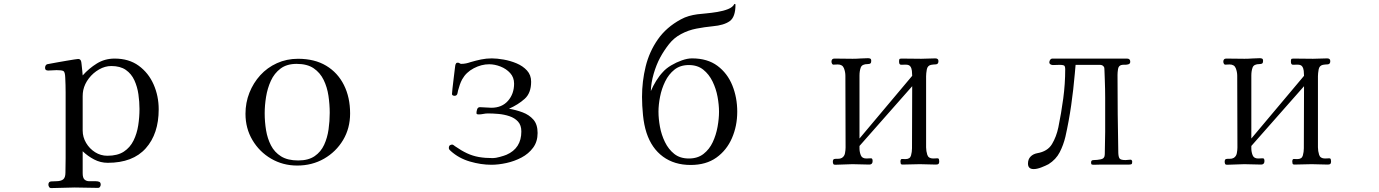

<svg xmlns="http://www.w3.org/2000/svg" viewBox="-20 -840 7040 980"><path d="M692 -284Q692 -320 686.5 -358.5Q681 -397 666 -430Q651 -463 622.5 -483Q594 -503 548 -503Q516 -503 485.5 -485.5Q455 -468 433.5 -440Q412 -412 405 -380Q402 -365 402 -349Q402 -333 402 -317Q402 -281 402 -245.5Q402 -210 402 -174Q402 -140 419.5 -110.5Q437 -81 465.5 -63Q494 -45 528 -45Q580 -45 612 -66Q644 -87 661.5 -122.5Q679 -158 685.5 -200Q692 -242 692 -284ZM790 -282Q790 -157 724 -83Q658 -9 530 -9Q493 -9 460.5 -26Q428 -43 402 -68V44Q402 68 411.5 76.5Q421 85 436 85Q451 85 469 85Q479 85 486.5 88Q494 91 494 103Q494 108 490.5 113.5Q487 119 480 119Q450 119 420.5 118Q391 117 361 117Q331 117 301 118.5Q271 120 241 120Q234 120 230.5 114Q227 108 227 103Q227 87 241 86Q255 85 266 85Q290 85 302 76Q314 67 314 41Q314 22 314.5 4Q315 -14 315 -33V-291Q315 -329 315 -367.5Q315 -406 313 -444Q312 -473 303.5 -477.5Q295 -482 269 -482Q259 -482 248 -481Q237 -480 226 -480Q210 -480 210 -493Q210 -507 220 -512Q221 -512 236 -515Q251 -518 274 -522Q297 -526 320 -530Q343 -534 359.5 -536.5Q376 -539 379 -539Q389 -539 393 -530Q395 -527 396.5 -511Q398 -495 400 -478Q402 -461 402 -455Q434 -491 474.5 -516Q515 -541 565 -541Q638 -541 688 -504.5Q738 -468 764 -409Q790 -350 790 -282Z M1663 -264Q1663 -307 1656.5 -351Q1650 -395 1632 -432Q1614 -469 1581 -491.5Q1548 -514 1494 -514Q1444 -514 1412 -490Q1380 -466 1362.5 -427.5Q1345 -389 1338 -345.5Q1331 -302 1331 -262Q1331 -218 1338 -175.5Q1345 -133 1363 -98Q1381 -63 1414.5 -42Q1448 -21 1502 -21Q1554 -21 1586 -43Q1618 -65 1634.5 -101Q1651 -137 1657 -179.5Q1663 -222 1663 -264ZM1767 -261Q1767 -185 1731 -125Q1695 -65 1634 -30Q1573 5 1497 5Q1424 5 1364 -30Q1304 -65 1268.5 -125Q1233 -185 1233 -259Q1233 -316 1253 -366.5Q1273 -417 1308.5 -456Q1344 -495 1393.5 -517.5Q1443 -540 1501 -540Q1586 -540 1645 -504.5Q1704 -469 1735.5 -406Q1767 -343 1767 -261Z M2724 -161Q2724 -117 2701 -86Q2678 -55 2642 -36Q2606 -17 2565 -8Q2524 1 2488 1Q2435 1 2378.5 -15.5Q2322 -32 2281 -69Q2278 -72 2274.5 -75.5Q2271 -79 2271 -84Q2271 -95 2276.5 -98.5Q2282 -102 2288 -102Q2291 -102 2295.5 -99Q2300 -96 2302 -94Q2335 -71 2364 -57.5Q2393 -44 2424.5 -38.5Q2456 -33 2496 -33Q2509 -33 2531 -39Q2553 -45 2565 -50Q2641 -83 2641 -169Q2641 -201 2624 -219.5Q2607 -238 2580 -247Q2553 -256 2524 -258.5Q2495 -261 2471 -261Q2459 -261 2447 -258.5Q2435 -256 2423 -256Q2419 -256 2415.5 -257Q2412 -258 2412 -263Q2412 -272 2415.5 -282.5Q2419 -293 2430 -293Q2444 -293 2458.5 -291.5Q2473 -290 2488 -290Q2542 -290 2573 -325.5Q2604 -361 2604 -413Q2604 -445 2584 -467Q2564 -489 2534.5 -500.5Q2505 -512 2477 -512Q2437 -512 2398 -491.5Q2359 -471 2339 -435Q2332 -422 2327 -407.5Q2322 -393 2318 -378Q2317 -374 2316 -368Q2315 -362 2313 -358Q2309 -351 2300 -351Q2296 -351 2291.5 -353Q2287 -355 2287 -360Q2287 -365 2289.5 -388Q2292 -411 2295.5 -439Q2299 -467 2301.5 -488.5Q2304 -510 2305 -511Q2307 -516 2309 -518Q2311 -520 2317 -520Q2322 -520 2326 -517Q2330 -514 2334 -514Q2347 -514 2359 -516.5Q2371 -519 2382 -523Q2409 -531 2435.5 -536.5Q2462 -542 2490 -542Q2516 -542 2550.5 -536Q2585 -530 2617 -516.5Q2649 -503 2670 -480Q2691 -457 2691 -423Q2691 -365 2658 -335.5Q2625 -306 2578 -285Q2614 -279 2647.5 -266.5Q2681 -254 2702.5 -229.5Q2724 -205 2724 -161Z M3650 -270Q3650 -305 3642.5 -346Q3635 -387 3617 -424Q3599 -461 3569.5 -484.5Q3540 -508 3496 -508Q3452 -508 3422.5 -484.5Q3393 -461 3375 -424Q3357 -387 3349 -346Q3341 -305 3341 -270Q3341 -234 3348.5 -193Q3356 -152 3374 -115Q3392 -78 3421.5 -54.5Q3451 -31 3496 -31Q3541 -31 3571 -54.5Q3601 -78 3618 -114.5Q3635 -151 3642.5 -192.5Q3650 -234 3650 -270ZM3743 -270Q3743 -197 3716 -135Q3689 -73 3636.5 -35.5Q3584 2 3505 2Q3422 2 3364 -40.5Q3306 -83 3280 -162Q3267 -202 3262 -252Q3257 -302 3257 -345Q3257 -425 3275.5 -500.5Q3294 -576 3337.5 -638.5Q3381 -701 3455 -741Q3475 -752 3496 -758Q3517 -764 3539 -767Q3555 -769 3583 -771.5Q3611 -774 3641.5 -779Q3672 -784 3696 -793.5Q3720 -803 3728 -819L3730 -820Q3734 -820 3734 -816Q3734 -753 3704.5 -732Q3675 -711 3618 -706Q3577 -702 3535 -694Q3493 -686 3456 -666Q3420 -647 3394.5 -614.5Q3369 -582 3350 -547Q3330 -510 3316.5 -463.5Q3303 -417 3302 -375Q3313 -401 3329 -427Q3345 -453 3364 -473Q3380 -491 3406 -506.5Q3432 -522 3460.5 -532Q3489 -542 3512 -542Q3591 -542 3642 -504Q3693 -466 3718 -404Q3743 -342 3743 -270Z M4774 -17Q4774 -7 4770.5 -3.5Q4767 0 4757 0Q4736 0 4715.5 -1Q4695 -2 4675 -2Q4653 -2 4630.5 -1Q4608 0 4586 0Q4579 0 4577.5 -5Q4576 -10 4576 -15Q4576 -29 4584 -28.5Q4592 -28 4602 -28Q4625 -28 4630 -46.5Q4635 -65 4635 -83L4636 -400L4367 -95V-82Q4367 -65 4373.5 -48Q4380 -31 4402 -31Q4408 -31 4413.5 -31.5Q4419 -32 4426 -32Q4431 -32 4432.5 -27.5Q4434 -23 4434 -18Q4434 0 4417 0Q4395 0 4374 -1Q4353 -2 4331 -2Q4309 -2 4286.5 -0.5Q4264 1 4242 1Q4235 1 4233 -4Q4231 -9 4231 -14Q4231 -27 4238.5 -28.5Q4246 -30 4257 -29.5Q4268 -29 4277 -34Q4290 -42 4293 -58Q4296 -74 4296 -87Q4296 -179 4295.5 -270.5Q4295 -362 4295 -453Q4295 -473 4287.5 -492Q4280 -511 4256 -511Q4250 -511 4245 -510.5Q4240 -510 4235 -510Q4229 -510 4226.5 -515.5Q4224 -521 4224 -525Q4224 -541 4239 -541Q4262 -541 4285.5 -540.5Q4309 -540 4332 -540Q4352 -540 4371.5 -541.5Q4391 -543 4410 -543Q4418 -543 4422.5 -540.5Q4427 -538 4427 -530Q4427 -520 4423 -516.5Q4419 -513 4409 -513Q4380 -513 4373.5 -495.5Q4367 -478 4367 -454V-133L4636 -453Q4636 -465 4634.5 -478.5Q4633 -492 4626.5 -501Q4620 -510 4603 -510Q4591 -510 4580 -509.5Q4569 -509 4569 -525Q4569 -534 4570.5 -537.5Q4572 -541 4582 -541Q4607 -541 4632 -540.5Q4657 -540 4682 -540Q4700 -540 4718 -541Q4736 -542 4754 -542Q4770 -542 4770 -528Q4770 -512 4756.5 -511.5Q4743 -511 4732 -509Q4714 -505 4710.5 -485Q4707 -465 4707 -451V-88Q4707 -69 4713 -50Q4719 -31 4743 -31Q4748 -31 4754 -31.5Q4760 -32 4766 -32Q4771 -32 4772.5 -27Q4774 -22 4774 -17Z M5759 -14Q5759 -4 5755 -2Q5751 0 5743 0H5602Q5592 0 5582.5 0.5Q5573 1 5563 1Q5556 1 5552.5 -0.5Q5549 -2 5549 -10Q5549 -18 5552.5 -20.5Q5556 -23 5563 -23Q5580 -23 5599.5 -27Q5619 -31 5619 -53Q5619 -82 5620 -110.5Q5621 -139 5621 -167V-315Q5621 -321 5621 -340.5Q5621 -360 5620.5 -385.5Q5620 -411 5619 -435.5Q5618 -460 5617.5 -477Q5617 -494 5616 -496Q5610 -509 5594 -509H5470Q5469 -498 5468 -486.5Q5467 -475 5466 -464Q5459 -383 5447.5 -302.5Q5436 -222 5418 -142Q5408 -100 5389 -63Q5370 -26 5332 -2Q5317 6 5295 14.5Q5273 23 5256 23Q5227 23 5227 -5Q5227 -27 5240 -40.5Q5253 -54 5274 -58Q5327 -67 5349.5 -104.5Q5372 -142 5382 -190Q5397 -263 5407 -337.5Q5417 -412 5417 -486Q5417 -503 5410.5 -506Q5404 -509 5389 -509Q5381 -509 5372 -508.5Q5363 -508 5354 -508Q5348 -508 5342 -511.5Q5336 -515 5336 -522Q5336 -529 5340.5 -535Q5345 -541 5352 -541H5732Q5749 -541 5749 -525Q5749 -515 5740 -512Q5731 -509 5720.5 -509.5Q5710 -510 5703 -508Q5689 -504 5686.5 -487Q5684 -470 5684 -458Q5684 -358 5685 -258.5Q5686 -159 5688 -59Q5689 -37 5695.5 -30Q5702 -23 5725 -23Q5731 -23 5737.5 -24Q5744 -25 5750 -25Q5755 -25 5757 -21.5Q5759 -18 5759 -14Z M6774 -17Q6774 -7 6770.5 -3.5Q6767 0 6757 0Q6736 0 6715.5 -1Q6695 -2 6675 -2Q6653 -2 6630.5 -1Q6608 0 6586 0Q6579 0 6577.5 -5Q6576 -10 6576 -15Q6576 -29 6584 -28.5Q6592 -28 6602 -28Q6625 -28 6630 -46.5Q6635 -65 6635 -83L6636 -400L6367 -95V-82Q6367 -65 6373.5 -48Q6380 -31 6402 -31Q6408 -31 6413.5 -31.5Q6419 -32 6426 -32Q6431 -32 6432.5 -27.5Q6434 -23 6434 -18Q6434 0 6417 0Q6395 0 6374 -1Q6353 -2 6331 -2Q6309 -2 6286.5 -0.5Q6264 1 6242 1Q6235 1 6233 -4Q6231 -9 6231 -14Q6231 -27 6238.5 -28.5Q6246 -30 6257 -29.5Q6268 -29 6277 -34Q6290 -42 6293 -58Q6296 -74 6296 -87Q6296 -179 6295.5 -270.5Q6295 -362 6295 -453Q6295 -473 6287.5 -492Q6280 -511 6256 -511Q6250 -511 6245 -510.5Q6240 -510 6235 -510Q6229 -510 6226.5 -515.5Q6224 -521 6224 -525Q6224 -541 6239 -541Q6262 -541 6285.5 -540.5Q6309 -540 6332 -540Q6352 -540 6371.5 -541.5Q6391 -543 6410 -543Q6418 -543 6422.5 -540.5Q6427 -538 6427 -530Q6427 -520 6423 -516.5Q6419 -513 6409 -513Q6380 -513 6373.5 -495.5Q6367 -478 6367 -454V-133L6636 -453Q6636 -465 6634.5 -478.5Q6633 -492 6626.5 -501Q6620 -510 6603 -510Q6591 -510 6580 -509.5Q6569 -509 6569 -525Q6569 -534 6570.5 -537.5Q6572 -541 6582 -541Q6607 -541 6632 -540.5Q6657 -540 6682 -540Q6700 -540 6718 -541Q6736 -542 6754 -542Q6770 -542 6770 -528Q6770 -512 6756.5 -511.5Q6743 -511 6732 -509Q6714 -505 6710.5 -485Q6707 -465 6707 -451V-88Q6707 -69 6713 -50Q6719 -31 6743 -31Q6748 -31 6754 -31.5Q6760 -32 6766 -32Q6771 -32 6772.5 -27Q6774 -22 6774 -17Z"/></svg>

Font: Kaisei Decol
Style: Regular
Weight: 400
Designer: Font-Kai, 金井和夫
Foundry: KAZUO KANAI
Version: Version 5.003